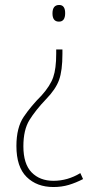

<svg xmlns="http://www.w3.org/2000/svg" viewBox="-20 -555 378 772"><path d="M218 -535Q191 -535 191 -501Q191 -468 217 -468Q242 -468 242 -502Q242 -535 218 -535ZM206 -356V-339Q206 -279 194 -244.5Q182 -210 147 -171Q105 -129 75.5 -85.5Q46 -42 46 32Q46 116 87 156.5Q128 197 195 197Q228 197 256.5 188.5Q285 180 314 165L303 141Q252 172 195 172Q140 172 107 138Q74 104 74 33Q74 -33 98.5 -72.5Q123 -112 165 -156Q204 -196 217.5 -233.5Q231 -271 231 -338V-356Z"/></svg>

Font: Noto Sans Display SemiCondensed Thin
Style: Regular
Weight: 250
Width: 4
Designer: Monotype Design team
Foundry: Monotype Imaging Inc.
Version: 1.000